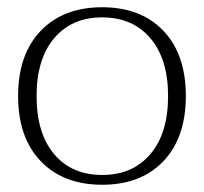

<svg xmlns="http://www.w3.org/2000/svg" viewBox="-20 -500 564 530"><path d="M30 -235Q30 -350 92.5 -415Q155 -480 262 -480Q369 -480 431 -415Q493 -350 493 -235Q493 -120 431 -55Q369 10 262 10Q155 10 92.5 -55Q30 -120 30 -235ZM444 -235Q444 -337 395 -394.5Q346 -452 262 -452Q178 -452 129.5 -394.5Q81 -337 81 -235Q81 -132 129.5 -74.5Q178 -17 262 -17Q346 -17 395 -74.5Q444 -132 444 -235Z"/></svg>

Font: Taviraj ExtraLight
Style: Regular
Weight: 200
Designer: Katatrad Team
Foundry: CadsonDemak
Version: Version 1.030